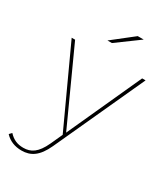

<svg xmlns="http://www.w3.org/2000/svg" viewBox="-251 -818 978 1116"><g transform="rotate(30 238.5 -260.0)"><path d="M29 -517H6L243 -2L207 77C171 155 132 178 82 178C41 178 12 165 -16 135L-31 151C-3 182 36 197 81 197C142 197 188 168 227 83L502 -517H479L254 -23ZM224 -607 374 -717H334L194 -607Z"/></g></svg>

Font: Montserrat-Alt1 Thin
Style: Regular
Weight: 100
Designer: Differentunic
Foundry: Differentunic
Version: Version 7.222